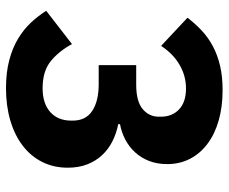

<svg xmlns="http://www.w3.org/2000/svg" viewBox="-81 -669 762 640"><g transform="rotate(90 300.0 -349.0)"><path d="M262 -422Q318 -422 343.5 -443.5Q369 -465 369 -497V-504Q369 -542 344.5 -565Q320 -588 275 -588Q233 -588 196 -566.5Q159 -545 133 -505L39 -593Q59 -619 82 -640.5Q105 -662 134 -677.5Q163 -693 199 -701.5Q235 -710 280 -710Q336 -710 381.5 -697Q427 -684 459.5 -659.5Q492 -635 509.5 -601Q527 -567 527 -525Q527 -492 516.5 -465Q506 -438 487.5 -418Q469 -398 445 -385.5Q421 -373 394 -368V-362Q425 -356 451.5 -342.5Q478 -329 497.5 -308Q517 -287 528 -258.5Q539 -230 539 -194Q539 -147 520 -109Q501 -71 466 -44Q431 -17 382 -2.5Q333 12 274 12Q221 12 180 1Q139 -10 108.5 -28.5Q78 -47 55.5 -71Q33 -95 16 -122L127 -208Q150 -165 183.5 -137.5Q217 -110 274 -110Q325 -110 353.5 -135.5Q382 -161 382 -205V-211Q382 -254 349.5 -275.5Q317 -297 260 -297H197V-422Z"/></g></svg>

Font: IBM Plex Sans Arabic
Style: Bold
Weight: 700
Designer: Mike Abbink, Paul van der Laan, Pieter van Rosmalen, Wael Morcos, Khajak Apelian
Foundry: Bold Monday
Version: Version 1.2